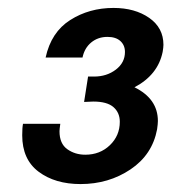

<svg xmlns="http://www.w3.org/2000/svg" viewBox="-20 -742 432 484"><path d="M36 -401Q36 -340 77.5 -309Q119 -278 183 -278Q254 -278 309 -315Q364 -352 376 -416Q378 -430 378 -437Q378 -493 319 -522Q378 -553 390 -611Q392 -623 392 -629Q392 -672 356 -697Q320 -722 266 -722Q205 -722 157 -691.5Q109 -661 95 -597H188Q193 -621 210 -635Q227 -649 251 -649Q272 -649 283.5 -638.5Q295 -628 295 -611Q295 -584 272 -566.5Q249 -549 217 -549H202L192 -485L215 -486Q250 -486 266 -472Q282 -458 282 -435Q282 -400 257 -376Q232 -352 195 -352Q169 -352 149.5 -366Q130 -380 130 -411Q130 -416 132 -430H38Q36 -420 36 -401Z"/></svg>

Font: Geom SemiBold
Style: Bold Italic
Weight: 600
Italic angle: -10°
Version: Version 1.102